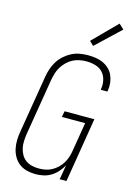

<svg xmlns="http://www.w3.org/2000/svg" viewBox="-142 -1042 785 1122"><g transform="rotate(15 250.0 -480.5)"><path d="M189 8Q162 8 136.5 1.5Q111 -5 91 -20Q71 -35 58 -57Q45 -79 39.5 -104Q34 -129 34.5 -156.5Q35 -184 40 -210L97 -555Q101 -580 109 -604.5Q117 -629 131 -651.5Q145 -674 165 -692Q185 -710 208.5 -722Q232 -734 257 -738.5Q282 -743 307 -743Q331 -743 354.5 -739.5Q378 -736 398.5 -726.5Q419 -717 435.5 -701.5Q452 -686 461 -665.5Q470 -645 473 -621.5Q476 -598 472 -574Q471 -572 471 -570.5Q471 -569 470 -567H431Q431 -568 431 -569.5Q431 -571 431 -572Q436 -600 429.5 -627Q423 -654 405.5 -672.5Q388 -691 361.5 -698.5Q335 -706 307 -706Q287 -706 266 -702Q245 -698 226 -688Q207 -678 191 -662.5Q175 -647 163.5 -628.5Q152 -610 146 -590Q140 -570 136 -549L79 -204Q76 -183 75 -161Q74 -139 78.5 -119Q83 -99 93 -81Q103 -63 119.5 -51Q136 -39 156.5 -34Q177 -29 199 -29Q218 -29 238 -32.5Q258 -36 276.5 -46Q295 -56 310.5 -70.5Q326 -85 337 -103Q348 -121 354.5 -140.5Q361 -160 364 -180L393 -355H252L259 -391H439L375 0H334L349 -88Q337 -66 320 -47Q303 -28 281.5 -15Q260 -2 236 3Q212 8 189 8ZM321 -803 296 -827 437 -969 467 -941Z"/></g></svg>

Font: Iosevka Curly XLtObl
Style: Regular
Weight: 200
Italic angle: -9°
Monospace: yes
Designer: Belleve Invis
Foundry: Belleve Invis
Version: Version 11.1.0; ttfautohint (v1.8.3)